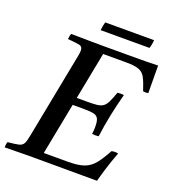

<svg xmlns="http://www.w3.org/2000/svg" viewBox="-159 -932 929 1042"><g transform="rotate(20 305.0 -411.0)"><path d="M-12 1Q-12 -6 -11 -15Q-10 -24 -7 -31Q36 -35 55.5 -39.5Q75 -44 83 -58.5Q91 -73 97 -107L189 -581Q193 -599 195 -612Q197 -625 197 -633Q197 -656 179.5 -660.5Q162 -665 110 -669Q111 -677 112 -684.5Q113 -692 117 -701Q136 -701 167.5 -700.5Q199 -700 236 -699.5Q273 -699 306 -699H443Q504 -699 547.5 -699.5Q591 -700 619 -701V-657Q619 -630 619.5 -602Q620 -574 620 -542Q604 -539 590 -542Q575 -589 562 -614Q549 -639 524.5 -648.5Q500 -658 451 -658H317L264 -385H325Q361 -385 382 -387.5Q403 -390 416 -399.5Q429 -409 439 -429.5Q449 -450 462 -487Q481 -490 499 -487Q492 -460 483.5 -425Q475 -390 469 -361Q463 -332 457 -297Q451 -262 447 -230Q427 -227 409 -230Q411 -241 411.5 -253Q412 -265 412 -273Q412 -307 403 -321Q394 -335 373.5 -338.5Q353 -342 316 -342H256L198 -43H340Q397 -43 431 -55.5Q465 -68 489 -98Q513 -128 540 -178Q559 -183 578 -178Q556 -119 542.5 -75Q529 -31 521 0Q423 0 323 -0.5Q223 -1 126 -1Q98 -1 57.5 0Q17 1 -12 1ZM269 -823H551Q550 -799 542 -775H260Q262 -799 269 -823Z"/></g></svg>

Font: Castoro
Style: Italic
Weight: 400
Italic angle: -11°
Designer: John Hudson with Paul Hanslow, assisted by Kaja Sojewska.
Foundry: Tiro Typeworks Ltd.
Version: Version 2.04